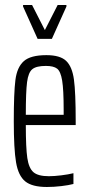

<svg xmlns="http://www.w3.org/2000/svg" viewBox="-20 -738 356 766"><path d="M282 -239H83Q83 -148 89 -107.5Q95 -67 113.5 -51Q132 -35 175 -35Q196 -35 224.5 -38.5Q253 -42 273 -47V-4Q254 1 224.5 4.5Q195 8 167 8Q108 8 80.5 -14.5Q53 -37 44 -90.5Q35 -144 35 -254Q35 -368 41.5 -419Q48 -470 75 -494Q102 -518 165 -518Q220 -518 244 -495Q268 -472 275 -420.5Q282 -369 282 -256ZM83 -280H234V-299Q234 -380 228 -416.5Q222 -453 208 -464Q194 -475 163 -475Q125 -475 109 -462Q93 -449 88 -410.5Q83 -372 83 -280ZM130 -583 72 -712V-718H108L159 -618L210 -718H245V-712L187 -583Z"/></svg>

Font: Saira Ultra Condensed Light
Style: Regular
Weight: 300
Width: 1
Designer: Hector Gatti with collaboration of the Omnibus-Type team
Foundry: Omnibus-Type
Version: Version 1.001; ttfautohint (v1.8)